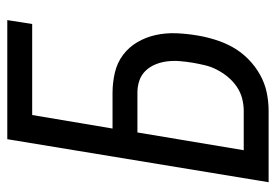

<svg xmlns="http://www.w3.org/2000/svg" viewBox="-138 -638 775 540"><g transform="rotate(-90 250.0 -367.5)"><path d="M8 0 129 -735H464L453 -665H197L159 -439H259Q288 -439 316 -432.5Q344 -426 366 -409.5Q388 -393 402 -369Q416 -345 422 -317.5Q428 -290 427 -261Q426 -232 421 -202Q417 -177 409 -151Q401 -125 388 -101.5Q375 -78 355 -58Q335 -38 311 -24.5Q287 -11 261 -5.5Q235 0 209 0ZM209 -70Q226 -70 243.5 -74.5Q261 -79 276.5 -89.5Q292 -100 304 -114.5Q316 -129 324.5 -145.5Q333 -162 337 -179Q341 -196 344 -213Q347 -231 348.5 -249Q350 -267 348 -284.5Q346 -302 339.5 -318Q333 -334 321.5 -346Q310 -358 294 -363.5Q278 -369 260 -369H148L98 -70Z"/></g></svg>

Font: Iosevka SS18
Style: Italic
Weight: 400
Italic angle: -9°
Monospace: yes
Designer: Belleve Invis
Foundry: Belleve Invis
Version: Version 25.1.1; ttfautohint (v1.8.4)